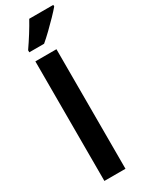

<svg xmlns="http://www.w3.org/2000/svg" viewBox="-252 -1018 811 1057"><g transform="rotate(-30 153.5 -490.0)"><path d="M200 0H66V-760H200ZM307 -970Q292 -952 265.5 -924.5Q239 -897 209.5 -868.5Q180 -840 156 -820H62V-833Q87 -869 111.5 -908Q136 -947 154 -980H307Z"/></g></svg>

Font: Noto Sans Gurmukhi UI Condensed
Style: Bold
Weight: 700
Width: 3
Designer: Jelle Bosma - Monotype Design Team
Foundry: Monotype Imaging Inc.
Version: Version 2.004; ttfautohint (v1.8.4.7-5d5b)